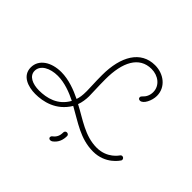

<svg xmlns="http://www.w3.org/2000/svg" viewBox="-236 -947 1344 1344"><g transform="rotate(45 436.0 -274.5)"><path d="M879 -80C881 -83 882 -86 882 -89C882 -99 874 -108 863 -108C857 -108 851 -104 848 -99C847 -98 799 -22 695 -22C577 -22 487 -94 387 -146C398 -173 403 -212 403 -239C403 -286 399 -325 399 -405C399 -573 455 -684 577 -684C642 -684 700 -642 700 -577C700 -544 686 -519 667 -502C663 -498 658 -493 658 -485C658 -474 667 -469 676 -469C708 -469 737 -530 737 -577C737 -663 662 -720 576 -720C435 -720 362 -594 362 -408C362 -328 366 -297 366 -254C366 -208 362 -188 354 -164C295 -193 220 -222 146 -222C47 -222 -29 -173 -29 -94C-29 -11 54 16 125 16C200 16 308 -6 372 -113C477 -56 568 15 696 15C819 15 876 -76 879 -80ZM340 -131C291 -41 202 -20 126 -20C63 -20 7 -44 7 -96C7 -152 70 -186 147 -186C215 -186 284 -159 340 -131ZM491 66C491 56 482 49 472 49C461 49 454 58 454 68C454 100 444 122 419 141C413 146 411 151 411 156C411 164 417 171 428 171C434 171 440 168 444 166C481 139 491 102 491 66Z"/></g></svg>

Font: Sacramento
Style: Regular
Weight: 400
Designer: Astigmatic (AOETI)
Foundry: Astigmatic (AOETI)
Version: Version 1.000